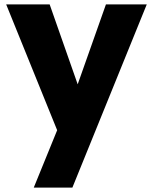

<svg xmlns="http://www.w3.org/2000/svg" viewBox="-20 -516 693 870"><path d="M645 -496 308 334H133L239 74L8 -496H205L332 -134L460 -496Z"/></svg>

Font: Gmarket Sans TTF Bold
Style: Regular
Weight: 700
Designer: Creative Director : Sungho Lee; Art Director : Kiwoong Choi; Project Manager : Sori Yang, Jongwook Yoon; Font Designer :
Foundry: Sandoll Inc.
Version: Version 1.000;hotconv 1.0.109;makeotfexe 2.5.65596